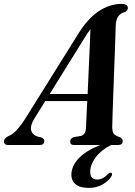

<svg xmlns="http://www.w3.org/2000/svg" viewBox="-65 -728 680 964"><path d="M106.5 -131Q85 -95.5 91.8 -72.5Q98.5 -49.5 125 -42L144 -37.5Q157.5 -31 157.5 -20.5Q157.5 0 134 0H-23Q-45 0 -45 -18Q-45 -26 -40 -32Q-35 -38 -21.5 -45.5Q-1.5 -52.5 20.5 -76.8Q42.5 -101 66 -139L323.5 -551Q373 -633 429.2 -670.8Q485.5 -708.5 544.5 -708.5Q577 -708.5 577 -688Q577 -675 562.5 -667.5Q541.5 -662.5 529.5 -646.8Q517.5 -631 516 -600.5Q515.5 -581 514.2 -541Q513 -501 511 -449.2Q509 -397.5 507 -342Q505 -286.5 503 -235.5Q501 -184.5 500 -146.5Q499 -108.5 498.5 -92Q498.5 -69 505 -58.2Q511.5 -47.5 539 -38Q551 -32 551 -20Q551 0 528 0H492.5Q442 26 415.2 62.2Q388.5 98.5 388 133Q387.5 173.5 422 173.5Q452 173.5 476 146.5Q486 137 493 139.5Q496.5 140.5 497.5 146Q498.5 151.5 492.5 160Q478.5 182 448.8 198.8Q419 215.5 381 215.5Q337.5 215.5 315.2 197.8Q293 180 293.5 147.5Q294 107.5 327.8 69.5Q361.5 31.5 438 0H306Q287 0 287.5 -18Q287.5 -32 304.5 -39.5L342 -45.5Q366 -52.5 367 -89.5Q367.5 -107.5 369.2 -142Q371 -176.5 373 -220.5H162ZM353.5 -528 184.5 -256H375Q377.5 -312.5 380.2 -373.8Q383 -435 385.5 -489.8Q388 -544.5 389 -581.5Q382 -572.5 373.5 -559.8Q365 -547 353.5 -528Z"/></svg>

Font: Fraunces 144pt Soft SemiBold
Style: Italic
Weight: 600
Italic angle: -16°
Version: Version 1.000;[b76b70a41]